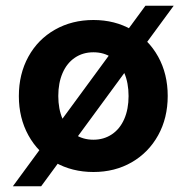

<svg xmlns="http://www.w3.org/2000/svg" viewBox="-20 -586 653 672"><path d="M489 -566H588L124 66H25ZM46 -249.6Q46 -327.1 79.4 -387.7Q112.8 -448.4 172.4 -482.2Q232 -516 307 -516Q382 -516 441 -482Q500 -448 533.5 -387.7Q567 -327.3 567 -250.2Q567 -173 533.5 -112.5Q500 -52 441 -18Q382 16 307 16Q232 16 172.4 -17.9Q112.8 -51.7 79.4 -112.4Q46 -173 46 -249.6ZM430 -249.8Q430 -296 415 -330.5Q400 -365 372 -384Q344.1 -403 307 -403Q270 -403 242 -384Q214 -365 199 -330.3Q184 -295.7 184 -250Q184 -204.3 199.1 -169.5Q214.2 -134.6 242.1 -115.8Q270 -97 306.8 -97Q343.6 -97 371.8 -116Q400 -135 415 -169.7Q430 -204.3 430 -249.8Z"/></svg>

Font: Uncut Sans Variable
Style: Regular
Weight: 400
Designer: Kasper Nordkvist
Foundry: UNCUT.wtf
Version: Version 1.303;Glyphs 3.1.2 (3151)